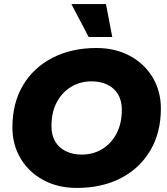

<svg xmlns="http://www.w3.org/2000/svg" viewBox="-20 -914 820 944"><path d="M358 10Q265 10 193.5 -28.5Q122 -67 81.5 -134.5Q41 -202 41 -288Q41 -407 93 -494.5Q145 -582 238.5 -630Q332 -678 454 -678Q547 -678 618.5 -639.5Q690 -601 730.5 -533.5Q771 -466 771 -380Q771 -262 719 -174Q667 -86 574 -38Q481 10 358 10ZM382 -154Q438 -154 482.5 -181Q527 -208 553 -257.5Q579 -307 579 -374Q579 -419 560.5 -450Q542 -481 508.5 -497.5Q475 -514 430 -514Q374 -514 329.5 -487Q285 -460 259 -411Q233 -362 233 -294Q233 -249 251.5 -218Q270 -187 304 -170.5Q338 -154 382 -154ZM416 -732 331 -894H501L532 -732Z"/></svg>

Font: Gantari Black
Style: Italic
Weight: 900
Italic angle: -10°
Version: Version 1.000